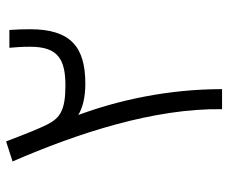

<svg xmlns="http://www.w3.org/2000/svg" viewBox="-79 -665 744 626"><g transform="rotate(-90 293.0 -352.0)"><path d="M250 0H315.4C315.4 -175.3 279.3 -338.9 231 -468.8C255.4 -454.1 289.1 -445.8 333 -445.8C452.6 -445.8 510.7 -493.2 510.7 -626C510.7 -646 509.8 -674.3 508.3 -693.4H450.2C452.1 -673.3 453.6 -651.4 453.6 -625.5C453.6 -535.6 413.6 -510.7 327.1 -510.7C246.6 -510.7 221.2 -528.3 200.2 -569.8C186 -598.1 171.4 -634.8 145 -704.1L79.6 -683.1C171.9 -470.7 253.4 -221.2 250 0Z"/></g></svg>

Font: Cascadia Code Light
Style: Regular
Weight: 300
Monospace: yes
Designer: Aaron Bell
Foundry: Saja Typeworks
Version: Version 2404.023